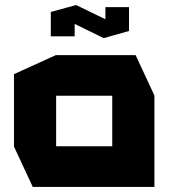

<svg xmlns="http://www.w3.org/2000/svg" viewBox="-20 -736 675 756"><path d="M201 -359V-519H514L588 -360V-359ZM109 0 35 -159V-160H422V0ZM35 -160V-444L200 -519H201V-160ZM422 0V-359H588V0ZM180 -593V-688L274 -676V-593ZM395 -621V-708H488V-615ZM388 -586 180 -688V-689L279 -716H280L488 -615V-614L389 -586Z"/></svg>

Font: Foldit
Style: Bold
Weight: 700
Version: Version 1.003